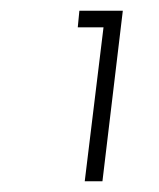

<svg xmlns="http://www.w3.org/2000/svg" viewBox="-20 -675 296 358"><path d="M128 -655H209L171 -337H138L173 -624H125Z"/></svg>

Font: Josefin Sans Thin ExtraLight
Style: Italic
Weight: 250
Italic angle: -7°
Version: Version 2.000